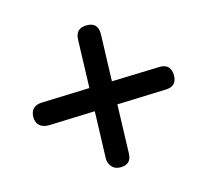

<svg xmlns="http://www.w3.org/2000/svg" viewBox="-93 -683 737 685"><g transform="rotate(30 276.0 -340.5)"><path d="M97.5 -149.5Q68 -180 99 -212L218.5 -340L97.5 -469Q68 -500 98.5 -529.5Q127.5 -558 157.5 -527.5L276 -401L397 -530Q425.5 -560 456.5 -531Q486 -501.5 457 -471.5L334 -339.5L457.5 -208Q485 -179 455.5 -150Q441 -136 424 -137.8Q407 -139.5 395 -151.5L276.5 -278L159.5 -152.5Q145 -138 129 -136.5Q113 -135 97.5 -149.5Z"/></g></svg>

Font: Fraunces 9pt SuperSoft SemiBold
Style: Regular
Weight: 600
Version: Version 1.000;[0bf87f6ff]